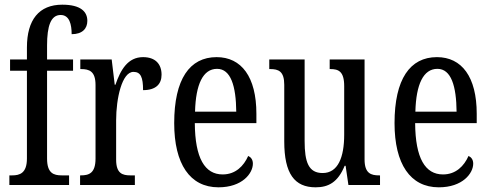

<svg xmlns="http://www.w3.org/2000/svg" viewBox="-20 -790 2094 820"><path d="M20 0H275V-41H244C209 -41 181 -50 181 -113V-488H292V-536H181V-596C181 -679 197 -726 239 -726C277 -726 286 -685 286 -644C332 -644 353 -668 353 -701C353 -740 325 -770 246 -770C147 -770 95 -706 95 -587V-536H23V-488H95V-113C95 -50 64 -41 32 -41H20Z M322 0H556V-41H537C503 -41 476 -49 476 -108V-276C476 -370 501 -483 550 -483C581 -483 591 -460 591 -405C646 -405 670 -431 670 -471C670 -516 644 -546 591 -546C526 -546 495 -492 473 -428H470L457 -536H323V-495H326C361 -495 388 -486 388 -427V-113C388 -50 360 -41 325 -41H322Z M913 10C1015 10 1060 -50 1060 -91C1060 -109 1051 -119 1040 -124C1021 -81 986 -45 931 -45C855 -45 813 -114 812 -264H1075V-304C1075 -462 1011 -546 905 -546C790 -546 724 -452 724 -264C724 -90 791 10 913 10ZM989 -313H813C816 -430 847 -496 907 -496C966 -496 988 -422 989 -313Z M1328 10C1382 10 1423 -11 1452 -82H1456L1468 0H1603V-41H1599C1565 -41 1537 -49 1537 -109V-536H1388V-495H1391C1425 -495 1450 -486 1450 -422V-215C1450 -117 1423 -51 1358 -51C1298 -51 1281 -97 1281 -188V-536H1130V-495H1134C1169 -495 1194 -486 1194 -428V-186C1194 -48 1238 10 1328 10Z M1854 10C1956 10 2001 -50 2001 -91C2001 -109 1992 -119 1981 -124C1962 -81 1927 -45 1872 -45C1796 -45 1754 -114 1753 -264H2016V-304C2016 -462 1952 -546 1846 -546C1731 -546 1665 -452 1665 -264C1665 -90 1732 10 1854 10ZM1930 -313H1754C1757 -430 1788 -496 1848 -496C1907 -496 1929 -422 1930 -313Z"/></svg>

Font: Noto Serif Armenian ExtraCondensed
Style: Regular
Weight: 400
Width: 2
Designer: Monotype Design Team
Foundry: Monotype Imaging Inc.
Version: Version 2.008